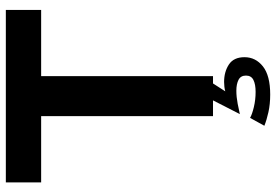

<svg xmlns="http://www.w3.org/2000/svg" viewBox="-164 -586 946 658"><g transform="rotate(-90 309.0 -257.0)"><path d="M234 127Q246 134 271 140Q296 146 323 146Q349 146 364 138.5Q379 131 379 113Q379 95 364.5 87.5Q350 80 327 80Q306 80 282.5 84.5Q259 89 247 92L294 0H240V-589H13V-710H604V-589H377V0H352L325 42Q332 40 340.5 39Q349 38 357 38Q392 38 417 54.5Q442 71 442 108Q442 146 410.5 171Q379 196 314 196Q281 196 254 190Q227 184 207 176Z"/></g></svg>

Font: Oxford Sans
Style: Bold
Weight: 700
Designer: Matt McInerney, Pablo Impallari, Rodrigo Fuenzalida
Foundry: Matt McInerney, Pablo Impallari, Rodrigo Fuenzalida
Version: Version 3.000g; ttfautohint (v1.5) -l 8 -r 28 -G 28 -x 14 -D